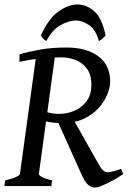

<svg xmlns="http://www.w3.org/2000/svg" viewBox="-21 -846 581 873"><path d="M480 -474.1Q480 -450.2 467.5 -418.2Q455.1 -386.2 428.5 -356Q401.9 -325.7 359.9 -305.9Q317.9 -286.1 258.8 -286.1Q241.7 -286.1 219.5 -288.6Q197.3 -291 181.6 -295.9L187 -337.9Q216.8 -328.1 246.6 -328.1Q285.2 -328.1 318.8 -343Q352.5 -357.9 373.5 -387.2Q394.5 -416.5 394.5 -460Q394.5 -508.3 373 -535.4Q351.6 -562.5 320.3 -574Q289.1 -585.4 258.8 -585.4Q159.2 -585.4 67.4 -564.9L67.9 -599.1Q111.8 -611.8 163.3 -620.8Q214.8 -629.9 281.7 -629.9Q373 -629.9 426.5 -589.8Q480 -549.8 480 -474.1ZM539.6 -54.7Q501.5 -28.8 463.4 -11Q425.3 6.8 412.1 6.8Q395.5 6.8 380.6 -4.9Q365.7 -16.6 347.7 -57.1L239.3 -298.8L309.1 -309.1L430.2 -94.7Q441.4 -75.2 452.1 -67.9Q462.9 -60.5 480.5 -63.7Q498 -66.9 529.3 -78.1ZM231.9 -611.8 155.8 -55.7Q154.3 -49.8 169.7 -41.3Q185.1 -32.7 215.8 -25.9L212.4 0H-1L2.4 -25.9Q33.2 -32.7 51.3 -41Q69.3 -49.3 69.8 -55.7L146 -611.8ZM164.6 -685.1Q201.2 -763.7 246.1 -794.7Q291 -825.7 330.1 -825.7Q373 -825.7 408 -794.4Q442.9 -763.2 459 -685.1Q452.6 -676.8 444.3 -669.9Q436 -663.1 428.7 -659.2Q414.6 -711.4 383.3 -732.2Q352.1 -752.9 324.2 -752.9Q293.5 -752.9 255.1 -732.2Q216.8 -711.4 189.5 -659.2Q182.6 -663.1 176 -669.4Q169.4 -675.8 164.6 -685.1Z"/></svg>

Font: Gentium Book Plus
Style: Italic
Weight: 400
Italic angle: -8°
Designer: Victor Gaultney, Annie Olsen, Iska Routamaa, Becca Hirsbrunner
Foundry: SIL International
Version: Version 6.101